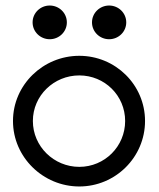

<svg xmlns="http://www.w3.org/2000/svg" viewBox="-20 -664 575 695"><path d="M313 -583C313 -549 341 -522 375 -522C409 -522 437 -549 437 -583C437 -617 409 -644 375 -644C341 -644 313 -617 313 -583ZM98 -583C98 -549 126 -522 160 -522C194 -522 222 -549 222 -583C222 -617 194 -644 160 -644C126 -644 98 -617 98 -583ZM99 -226C99 -318 175 -391 267 -391C359 -391 433 -318 433 -226C433 -134 359 -60 267 -60C175 -60 99 -134 99 -226ZM27 -226C27 -95 136 11 267 11C398 11 505 -95 505 -226C505 -357 398 -462 267 -462C136 -462 27 -357 27 -226Z"/></svg>

Font: Charger
Style: Regular
Weight: 400
Designer: Jasper
Foundry: Cannot Into Space Fonts
Version: Version 0.98